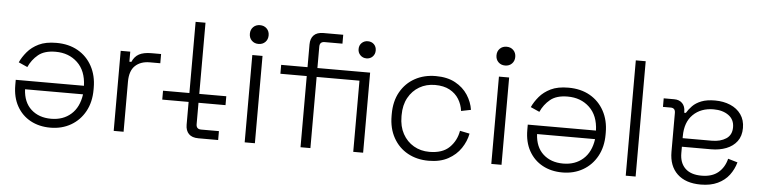

<svg xmlns="http://www.w3.org/2000/svg" viewBox="-45 -931 4596 1161"><g transform="rotate(5 2253.0 -350.0)"><path d="M524 -249V-237Q524 -162 493 -105.5Q462 -49 407.5 -17.5Q353 14 283 14Q215 14 162.5 -14.5Q110 -43 80 -96.5Q50 -150 50 -224V-256H464Q461 -347 408.5 -396.5Q356 -446 276 -446Q208 -446 170.5 -415Q133 -384 113 -339L59 -363Q74 -396 100.5 -427.5Q127 -459 169 -479.5Q211 -500 276 -500Q351 -500 406.5 -468.5Q462 -437 493 -380Q524 -323 524 -249ZM111 -204Q115 -125 162 -82.5Q209 -40 283 -40Q356 -40 404 -82.5Q452 -125 463 -204Z M667 0V-486H725V-425H737Q751 -458 778.5 -473Q806 -488 855 -488H912V-432H848Q793 -432 760 -401Q727 -370 727 -304V0Z M1163 -268H1327V-214H1163V-84Q1163 -54 1193 -54H1301V0H1181Q1142 0 1122.5 -20Q1103 -40 1103 -76V-214H943V-268H1103V-700H1163Z M1524 -530V0H1462V-530ZM1550 -657Q1550 -632 1534 -616Q1518 -600 1493 -600Q1468 -600 1452 -616Q1436 -632 1436 -657Q1436 -682 1452 -698Q1468 -714 1493 -714Q1518 -714 1534 -698Q1550 -682 1550 -657Z M1801 0V-432H1641V-486H1801V-624Q1801 -660 1820.5 -680Q1840 -700 1879 -700H1999V-646H1891Q1861 -646 1861 -616V-486H2121V-432H1861V0ZM2121 0V-486H2181V0ZM2099 -622Q2099 -645 2114 -659.5Q2129 -674 2151 -674Q2174 -674 2188.5 -659.5Q2203 -645 2203 -622Q2203 -600 2188.5 -585Q2174 -570 2151 -570Q2129 -570 2114 -585Q2099 -600 2099 -622Z M2333 -238V-248Q2333 -326 2365 -382.5Q2397 -439 2452.5 -469.5Q2508 -500 2579 -500Q2649 -500 2697.5 -473.5Q2746 -447 2773.5 -404.5Q2801 -362 2808 -315L2749 -303Q2744 -342 2724 -374.5Q2704 -407 2668 -426.5Q2632 -446 2579 -446Q2526 -446 2484 -421.5Q2442 -397 2417.5 -352.5Q2393 -308 2393 -247V-239Q2393 -178 2417.5 -133.5Q2442 -89 2484 -64.5Q2526 -40 2579 -40Q2659 -40 2701 -81.5Q2743 -123 2753 -183L2812 -171Q2803 -124 2774.5 -81.5Q2746 -39 2697.5 -12.5Q2649 14 2579 14Q2508 14 2452.5 -16.5Q2397 -47 2365 -104Q2333 -161 2333 -238Z M3021 -530V0H2959V-530ZM3047 -657Q3047 -632 3031 -616Q3015 -600 2990 -600Q2965 -600 2949 -616Q2933 -632 2933 -657Q2933 -682 2949 -698Q2965 -714 2990 -714Q3015 -714 3031 -698Q3047 -682 3047 -657Z M3632 -249V-237Q3632 -162 3601 -105.5Q3570 -49 3515.5 -17.5Q3461 14 3391 14Q3323 14 3270.5 -14.5Q3218 -43 3188 -96.5Q3158 -150 3158 -224V-256H3572Q3569 -347 3516.5 -396.5Q3464 -446 3384 -446Q3316 -446 3278.5 -415Q3241 -384 3221 -339L3167 -363Q3182 -396 3208.5 -427.5Q3235 -459 3277 -479.5Q3319 -500 3384 -500Q3459 -500 3514.5 -468.5Q3570 -437 3601 -380Q3632 -323 3632 -249ZM3219 -204Q3223 -125 3270 -82.5Q3317 -40 3391 -40Q3464 -40 3512 -82.5Q3560 -125 3571 -204Z M3775 0V-700H3835V0Z M4456 -349Q4456 -300 4432 -268Q4408 -236 4367 -220Q4326 -204 4276 -204H4098V-165Q4098 -106 4132 -73Q4166 -40 4231 -40Q4295 -40 4332.5 -71.5Q4370 -103 4383 -156L4441 -139Q4429 -96 4403 -61.5Q4377 -27 4334 -6.5Q4291 14 4231 14Q4139 14 4088.5 -34Q4038 -82 4038 -168V-404Q4038 -434 4010 -434H3963V-486H4027Q4058 -486 4076 -467.5Q4094 -449 4094 -417V-410H4104Q4117 -432 4137.5 -453Q4158 -474 4191 -487Q4224 -500 4274 -500Q4325 -500 4366.5 -482.5Q4408 -465 4432 -431Q4456 -397 4456 -349ZM4098 -268V-256H4275Q4327 -256 4361.5 -278.5Q4396 -301 4396 -348Q4396 -395 4360.5 -420.5Q4325 -446 4270 -446Q4193 -446 4145.5 -399.5Q4098 -353 4098 -268Z"/></g></svg>

Font: Space 7353
Style: Regular
Weight: 400
Designer: Christine Claussen + Ruben Lyon  (Space 7353)
Version: Version 1.000;FEAKit 1.0